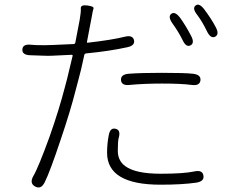

<svg xmlns="http://www.w3.org/2000/svg" viewBox="-20 -785 1040 841"><path d="M176 13Q160 46 134 32Q108 18 126 -14Q148 -51 197 -186Q239 -305 265 -406Q270 -423 274 -440L298 -540Q299 -545 294 -545L210 -541Q191 -540 172 -541L113 -543Q76 -544 78 -569Q80 -593 116 -589Q129 -587 175 -587Q193 -587 211 -588L302 -592Q309 -592 310 -599L329 -698Q335 -732 334 -748.5Q333 -765 363 -761Q393 -757 389.5 -747.5Q386 -738 382 -712Q379 -694 375 -676L361 -602Q360 -597 365 -598Q470 -610 526 -624Q561 -633 567 -609Q572 -585 537 -578Q460 -561 357 -551Q350 -550 349 -543Q335 -476 322 -430Q317 -413 313 -396Q289 -300 245 -171Q199 -33 176 13ZM683 24Q449 24 449 -116Q449 -154 456 -191Q462 -227 486 -221Q510 -216 500 -181Q496 -168 496 -124.5Q496 -81 529 -57Q574 -24 684 -24Q784 -24 831 -34Q867 -42 871 -16Q876 9 840 15Q778 24 683 24ZM858 -433Q855 -408 819 -413Q775 -419 690 -419Q612 -419 548 -413Q512 -409 510 -434Q508 -459 544 -462Q599 -466 687 -466Q790 -466 825 -462Q861 -458 858 -433ZM814 -586Q795 -577 780 -609Q763 -644 735 -683Q714 -713 731 -725Q747 -736 769 -707Q793 -674 817 -628Q834 -596 814 -586ZM922 -624Q903 -615 887 -647Q867 -689 843 -721Q821 -749 837 -761Q852 -773 874 -745Q907 -701 925 -666Q942 -634 922 -624Z"/></svg>

Font: Resource Han Rounded JP Light
Style: Regular
Weight: 300
Designer: Cyano Hao (round all glyphs); Ryoko NISHIZUKA 西塚涼子 (kana, bopomofo & ideographs); Paul D. Hunt (Latin, Greek & Cyrillic)
Foundry: Cyano Hao
Version: 0.990